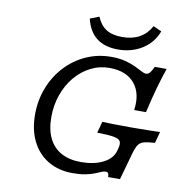

<svg xmlns="http://www.w3.org/2000/svg" viewBox="-85 -848 911 940"><g transform="rotate(10 370.5 -377.5)"><path d="M337.1 11.3Q266.9 11.3 214.9 -19.8Q162.9 -50.8 134.7 -107.3Q106.5 -163.7 106.5 -239.5Q106.5 -311.3 131 -373.8Q155.6 -436.3 199.2 -483.1Q242.7 -529.8 300.8 -556Q358.9 -582.3 426.6 -582.3Q465.3 -582.3 495.2 -574.6Q525 -566.9 546.8 -556.5Q568.5 -546 583.1 -538.3Q597.6 -530.6 605.6 -530.6Q616.9 -530.6 624.6 -539.1Q632.3 -547.6 643.5 -571H702.4Q687.1 -527.4 671.8 -473.4Q656.5 -419.4 639.5 -345.2H580.6Q592.7 -428.2 551.6 -477.8Q510.5 -527.4 426.6 -527.4Q376.6 -527.4 333.1 -505.2Q289.5 -483.1 256.9 -444Q224.2 -404.8 205.6 -352.8Q187.1 -300.8 187.1 -241.1Q187.1 -179 208.1 -136.3Q229 -93.5 269.4 -71.4Q309.7 -49.2 367.7 -49.2Q433.1 -49.2 478.2 -72.2Q523.4 -95.2 533.9 -135.5L536.3 -144.4Q543.5 -169.4 537.5 -181.9Q531.5 -194.4 504.8 -199.2Q478.2 -204 421.8 -204.8L437.1 -261.3Q454 -260.5 491.1 -259.7Q528.2 -258.9 582.3 -258.9Q630.6 -258.9 665.3 -259.7Q700 -260.5 724.2 -261.3L708.9 -204.8Q675 -202.4 656.5 -198Q637.9 -193.5 627.8 -179.8Q617.7 -166.1 608.9 -135.5L571 0H512.1Q512.1 -12.9 508.5 -18.5Q504.8 -24.2 496 -24.2Q487.1 -24.2 475 -19Q462.9 -13.7 444.8 -6.5Q426.6 0.8 400.4 6Q374.2 11.3 337.1 11.3ZM450 -623.4Q384.7 -623.4 344.4 -654.4Q304 -685.5 288.7 -748.4L333.9 -766.1Q350.8 -725 381 -706Q411.3 -687.1 460.5 -687.1Q510.5 -687.1 546 -706.9Q581.5 -726.6 603.2 -766.1L644.4 -747.6Q623.4 -690.3 571.4 -656.9Q519.4 -623.4 450 -623.4Z"/></g></svg>

Font: Playfair 5pt SemiExpanded Light
Style: Italic
Weight: 300
Width: 6
Italic angle: -15.6°
Designer: Claus Eggers Sørensen
Foundry: Claus Eggers Sørensen
Version: Version 2.203